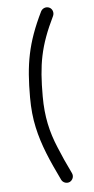

<svg xmlns="http://www.w3.org/2000/svg" viewBox="-55 -750 410 834"><g transform="rotate(-5 150.5 -333.5)"><path d="M192.9 -714.4C179.2 -720.7 163.1 -715.3 155.8 -701.7C90.3 -567.9 75.2 -476.1 75.2 -333C75.2 -284.7 79.6 -241.2 88.4 -201.7C105.5 -122.6 137.2 -51.3 178.7 34.7C185.1 47.9 201.7 53.7 215.3 47.4C229 40 234.4 23.9 228 10.3C207 -32.7 189.5 -71.8 175.3 -106.9C146 -176.8 130.4 -244.6 130.4 -333C130.4 -472.2 144 -550.8 205.6 -677.2C211.9 -690.9 206.5 -708 192.9 -714.4Z"/></g></svg>

Font: Mikhak Light
Style: Regular
Weight: 300
Designer: Amin Abedi
Version: Version 3.2